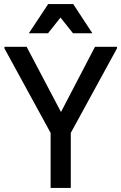

<svg xmlns="http://www.w3.org/2000/svg" viewBox="-20 -932 601 952"><path d="M231 0V-273L2 -692V-700H112L308 -328H257L451 -700H560V-692L331 -273V0ZM123 -767 219 -912H343L438 -767H342L280 -845L218 -767Z"/></svg>

Font: Fustat SemiBold
Style: Regular
Weight: 600
Designer: Mohamed Gaber, Khaled Hosny, Laura Garcia Mut
Foundry: Kief Type Foundry, Alif Type Foundry, Hard Type Foundry
Version: Version 1.007